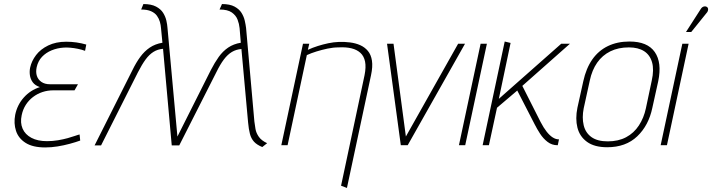

<svg xmlns="http://www.w3.org/2000/svg" viewBox="-20 -717 3516 948"><path d="M400 -466 406 -497Q382 -504 357 -507.5Q332 -511 307 -511Q256 -511 218 -492.5Q180 -474 158 -445Q136 -416 129 -384Q125 -366 127.5 -346.5Q130 -327 141.5 -311Q153 -295 177 -287Q130 -272 97.5 -235.5Q65 -199 55 -150Q47 -108 59 -71Q71 -34 106.5 -11.5Q142 11 203 11Q233 11 264 6Q295 1 324.5 -7Q354 -15 376 -23L373 -53Q367 -52 351.5 -46.5Q336 -41 314.5 -35Q293 -29 266.5 -24.5Q240 -20 212 -20Q166 -20 135 -36.5Q104 -53 91.5 -82Q79 -111 87 -148Q93 -177 107.5 -199.5Q122 -222 143 -238Q164 -254 189.5 -262.5Q215 -271 244 -271H348L365 -301H227Q201 -301 184.5 -312.5Q168 -324 162 -342.5Q156 -361 161 -385Q168 -416 187.5 -436.5Q207 -457 235 -468.5Q263 -480 295 -482Q308 -483 326.5 -481.5Q345 -480 364.5 -476Q384 -472 400 -466Z M860 1 807 -579Q806 -595 801.5 -615Q797 -635 785.5 -653.5Q774 -672 750.5 -684.5Q727 -697 688 -697L677 -670Q707 -670 726 -661.5Q745 -653 755 -639Q765 -625 769.5 -609Q774 -593 775 -578L782 -506Q746 -500 719.5 -482Q693 -464 672.5 -436Q652 -408 634 -371L447 1H479L661 -360Q681 -399 699 -423.5Q717 -448 738 -461Q759 -474 785 -476L828 1ZM1236 -117 1195 -579Q1193 -595 1188.5 -615Q1184 -635 1172.5 -653.5Q1161 -672 1138 -684.5Q1115 -697 1076 -697L1064 -670Q1104 -670 1124.5 -655.5Q1145 -641 1153 -620Q1161 -599 1163 -578L1169 -506Q1133 -500 1106.5 -482Q1080 -464 1060 -436Q1040 -408 1021 -371L834 1H865L1048 -360Q1067 -399 1085.5 -423.5Q1104 -448 1125 -460.5Q1146 -473 1172 -475L1205 -112Q1208 -79 1214 -56Q1220 -33 1234 -17.5Q1248 -2 1275 9L1299 -10Q1271 -23 1258 -41.5Q1245 -60 1241.5 -80Q1238 -100 1236 -117Z M1780 -346 1664 200 1693 211 1812 -346Q1821 -388 1816.5 -417.5Q1812 -447 1796.5 -465.5Q1781 -484 1758.5 -494Q1736 -504 1708.5 -507.5Q1681 -511 1653 -510Q1627 -509 1601 -503.5Q1575 -498 1549.5 -490Q1524 -482 1500 -471L1507 -501H1476L1369 0H1400L1495 -445Q1517 -455 1543 -463Q1569 -471 1597 -477Q1625 -483 1652 -483Q1688 -485 1715 -478.5Q1742 -472 1759.5 -456Q1777 -440 1782.5 -413Q1788 -386 1780 -346Z M1891 -501 1959 0H1993L2276 -501H2242L1984 -43L1923 -501Z M2246 0H2277L2384 -501H2353Z M2649 -115 2559 -293 2794 -501H2751L2443 -229L2501 -505L2472 -512L2363 0H2394L2434 -185L2534 -270L2620 -103Q2631 -81 2646.5 -57Q2662 -33 2683.5 -16.5Q2705 0 2732 0H2734L2740 -29H2738Q2724 -29 2709 -38.5Q2694 -48 2679 -67Q2664 -86 2649 -115Z M3201 -185 3230 -316Q3249 -408 3213 -460Q3177 -512 3088 -512Q3028 -512 2981.5 -489.5Q2935 -467 2904.5 -423.5Q2874 -380 2860 -316L2831 -185Q2820 -131 2831 -87Q2842 -43 2878.5 -16.5Q2915 10 2978 10Q3070 10 3126.5 -44Q3183 -98 3201 -185ZM3198 -319 3169 -182Q3159 -135 3134.5 -97.5Q3110 -60 3071.5 -39.5Q3033 -19 2981 -19Q2930 -19 2900.5 -40Q2871 -61 2862 -98.5Q2853 -136 2862 -182L2892 -319Q2903 -371 2928.5 -407.5Q2954 -444 2993.5 -463.5Q3033 -483 3085 -483Q3131 -483 3160 -464.5Q3189 -446 3199.5 -409.5Q3210 -373 3198 -319Z M3468 -652Q3473 -657 3475 -663Q3477 -669 3476 -674.5Q3475 -680 3470 -683Q3465 -686 3459 -685.5Q3453 -685 3448 -681.5Q3443 -678 3439 -671L3367 -559H3393ZM3242 0H3273L3380 -501H3349Z"/></svg>

Font: Advent Pro ExtraLight
Style: Italic
Weight: 250
Italic angle: -12°
Version: Version 3.000